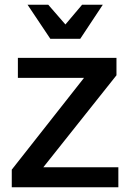

<svg xmlns="http://www.w3.org/2000/svg" viewBox="-20 -796 553 816"><path d="M483 -85V0H30V-75L337 -465H56V-550H475V-476L164 -85ZM97 -776H185L258 -692L329 -776H417L321 -631H194Z"/></svg>

Font: Krub SemiBold
Style: Regular
Weight: 600
Version: Version 1.000; ttfautohint (v1.6)